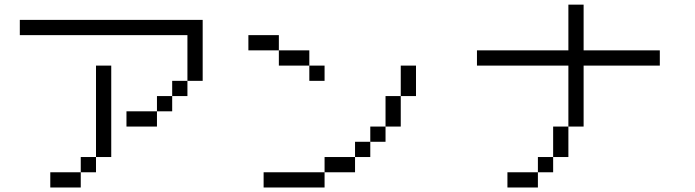

<svg xmlns="http://www.w3.org/2000/svg" viewBox="-20 -887 3040 840"><path d="M733.3 -466.7V-400H666.7V-466.7ZM733.3 -533.3H800V-466.7H733.3ZM866.7 -800V-533.3H800V-733.3H66.7V-800ZM400 -133.3H333.3V-200H400ZM400 -200V-600H466.7V-200ZM533.3 -333.3V-400H666.7V-333.3ZM200 -66.7V-133.3H333.3V-66.7Z M1600 -266.7V-333.3H1666.7V-266.7ZM1600 -200H1533.3V-266.7H1600ZM1133.3 -66.7V-133.3H1400V-66.7ZM1733.3 -333.3H1666.7V-466.7H1733.3ZM1733.3 -466.7V-600H1800V-466.7ZM1400 -133.3V-200H1533.3V-133.3ZM1400 -600V-533.3H1333.3V-600ZM1066.7 -733.3H1200V-666.7H1066.7ZM1200 -666.7H1333.3V-600H1200Z M2533.3 -333.3H2466.7V-600H2066.7V-666.7H2466.7V-866.7H2533.3V-666.7H2866.7V-600H2533.3ZM2200 -66.7V-133.3H2333.3V-66.7ZM2333.3 -133.3V-200H2400V-133.3ZM2400 -333.3H2466.7V-200H2400Z"/></svg>

Font: Galmuri14 Regular
Style: Regular
Weight: 400
Designer: Lee Minseo (quiple)
Version: Version 2.399;hotconv 1.1.1;makeotfexe 2.6.0 DEVELOPMENT